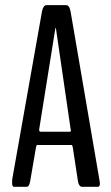

<svg xmlns="http://www.w3.org/2000/svg" viewBox="-20 -722 429 742"><path d="M137.7 -212.9H251.5Q253.9 -212.9 253.9 -219.7Q253.9 -222.7 252.9 -223.1L196.3 -611.3Q196.3 -611.3 195.3 -614.3Q193.8 -614.3 193.8 -611.8L131.8 -224.6Q131.3 -222.7 131.3 -220.2Q131.3 -212.9 137.7 -212.9ZM34.2 0Q26.9 0 26.9 -14.6V-21.5Q26.9 -26.4 27.3 -29.3L142.1 -676.8Q147 -702.1 159.7 -702.1H235.4Q248.5 -702.1 252.9 -676.8L363.8 -29.3Q363.8 -26.9 365 -21.7Q366.2 -16.6 366.2 -14.2Q366.2 0 358.4 0H297.9Q284.7 0 281.2 -22L261.2 -153.3Q259.3 -161.6 256.8 -161.6H123Q121.1 -161.6 119.1 -152.8L96.7 -22Q94.2 -8.8 90.8 -4.4Q87.4 0 81.5 0Z"/></svg>

Font: BenchNine
Style: Regular
Weight: 400
Designer: Vernon Adams
Foundry: Vernon Adams
Version: Version 1 ; ttfautohint (v0.92.18-e454-dirty) -l 8 -r 50 -G 